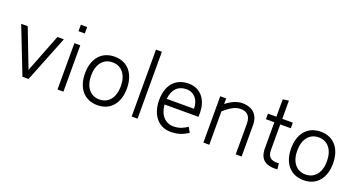

<svg xmlns="http://www.w3.org/2000/svg" viewBox="-43 -1169 3172 1713"><g transform="rotate(20 1543.0 -312.5)"><path d="M72 -440 212 -76 354 -440H415L240 0H182L10 -440Z M571 -440V0H515V-440ZM573 -614V-553H513V-614Z M1094 -220C1094 -358 1021 -450 896 -450C769 -450 696 -358 696 -220C696 -82 769 10 896 10C1021 10 1094 -82 1094 -220ZM754 -220C754 -329 809 -396 895 -396C981 -396 1036 -329 1036 -220C1036 -111 981 -44 895 -44C809 -44 754 -111 754 -220Z M1275 -635V0H1219V-635Z M1597 -44C1655 -44 1695 -65 1729 -88L1756 -40C1716 -16 1675 10 1589 10C1469 10 1399 -90 1399 -220C1399 -386 1493 -450 1597 -450C1727 -450 1781 -343 1781 -239C1781 -223 1781 -216 1780 -201H1458C1465 -102 1523 -44 1597 -44ZM1718 -255C1718 -337 1672 -396 1597 -396C1521 -396 1469 -351 1459 -255Z M2207 0H2263V-298C2263 -404 2195 -449 2113 -450C2045 -451 1990 -413 1956 -387V-440H1900V0H1956V-317C1993 -348 2046 -396 2109 -396C2166 -396 2207 -371 2207 -290Z M2596 -57 2602 -2C2595 -1 2588 0 2578 0C2512 0 2432 -18 2433 -143V-387H2353V-440H2433V-605L2489 -613V-440H2589V-387H2489V-145C2489 -82 2518 -56 2576 -56Z M3051 -220C3051 -358 2978 -450 2853 -450C2726 -450 2653 -358 2653 -220C2653 -82 2726 10 2853 10C2978 10 3051 -82 3051 -220ZM2711 -220C2711 -329 2766 -396 2852 -396C2938 -396 2993 -329 2993 -220C2993 -111 2938 -44 2852 -44C2766 -44 2711 -111 2711 -220Z"/></g></svg>

Font: Linear
Style: Regular
Weight: 400
Designer: Braydon G. Fuller
Foundry: Braydon G. Fuller
Version: Version 1.000;PS 001.000;hotconv 1.0.38